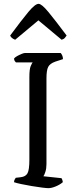

<svg xmlns="http://www.w3.org/2000/svg" viewBox="-20 -980 400 1000"><path d="M232 0Q223 0 199 -3Q175 -6 145 -11Q115 -16 89.5 -21.5Q64 -27 53 -31Q53 -38 56 -44Q59 -50 62 -54L88 -57Q114 -60 123.5 -78Q133 -96 133 -148V-580Q133 -620 140 -636Q147 -652 150 -655H63Q60 -658 57 -662Q54 -666 53 -675Q57 -681 68.5 -687.5Q80 -694 92 -699Q104 -704 110 -704H296Q300 -700 304 -691.5Q308 -683 308 -672L268 -659Q240 -649 231 -631.5Q222 -614 222 -572V-126Q222 -103 216.5 -85.5Q211 -68 206 -62L300 -52Q302 -50 304.5 -43Q307 -36 307 -31Q292 -18 270 -9Q248 0 232 0ZM59 -773Q38 -781 33 -795Q93 -876 128 -918Q163 -960 181 -960Q197 -960 232.5 -917Q268 -874 327 -795Q324 -790 318 -783Q312 -776 301 -773L180 -874Z"/></svg>

Font: Texturina Light
Style: Regular
Weight: 300
Designer: Guillermo Torres Carreño
Foundry: Omnibus-Type
Version: Version 1.002; ttfautohint (v1.8.3)